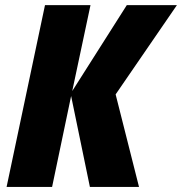

<svg xmlns="http://www.w3.org/2000/svg" viewBox="-20 -734 715 754"><path d="M5.9 0 156.7 -713.9H335.4L263.7 -376.5L478 -713.9H674.8L434.1 -363.3L525.9 0H333L259.3 -356.9L184.6 0Z"/></svg>

Font: Open Sans SemiCondensed ExtraBold
Style: Italic
Weight: 800
Width: 4
Italic angle: -12°
Designer: Monotype Design Team
Foundry: Monotype Imaging Inc.
Version: Version 3.003